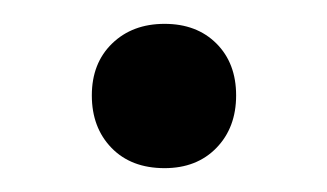

<svg xmlns="http://www.w3.org/2000/svg" viewBox="-20 -137 274 161"><path d="M57 -57Q57 -84 74 -100.5Q91 -117 118 -117Q145 -117 161.5 -100.5Q178 -84 178 -57Q178 -30 161.5 -13Q145 4 118 4Q90 4 73.5 -13Q57 -30 57 -57Z"/></svg>

Font: SN Pro
Style: Regular
Weight: 400
Designer: Tobias Whetton
Foundry: Supernotes
Version: Version 1.003